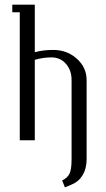

<svg xmlns="http://www.w3.org/2000/svg" viewBox="-20 -596 452 816"><path d="M32.2 -543.9V-576.2H127.9V-374Q162.1 -383.8 206.1 -383.8Q265.1 -383.8 306.6 -346.4Q348.1 -309.1 348.1 -255.9V80.1Q348.1 120.1 331.5 147.9Q314.9 175.8 285.2 188L255.9 200.2L244.1 170.9Q266.6 160.2 275.4 142.3Q284.2 124.5 284.2 80.1V-255.9Q284.2 -297.4 260.3 -324.7Q236.3 -352.1 198.2 -352.1Q164.1 -352.1 127.9 -341.8V0H64V-543.9Z"/></svg>

Font: Gawaa
Style: Regular
Weight: 400
Designer: T. Christopher White
Version: Version 1.0